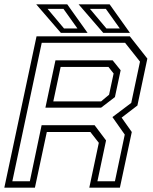

<svg xmlns="http://www.w3.org/2000/svg" viewBox="-32 -868 706 888"><path d="M-12 0 137 -700H568.5L649.5 -597L603.5 -380L530.5 -324L577.5 -257.5L522.5 0H381L425 -207.5L386 -257.5H184.5L129.5 0ZM25 -29.5H106L160.5 -289H405.5L458.5 -218.5L418.5 -29.5H499.5L545 -245.5L488 -326.5L575 -392L615.5 -583L546.5 -670H161ZM214.5 -399H435.5L472.5 -430L493.5 -528L469.5 -558.5H248.5ZM178 -370 224.5 -589H489L526 -543L499.5 -419L435.5 -370ZM569 -716H445.5L331.5 -848H475ZM522 -736.5 457.5 -827H384L460 -736.5ZM373 -716H249.5L135.5 -848H279ZM326 -736.5 261.5 -827H188L264 -736.5Z"/></svg>

Font: Tourney Light
Style: Italic
Weight: 300
Italic angle: -12°
Version: Version 1.015